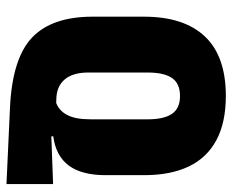

<svg xmlns="http://www.w3.org/2000/svg" viewBox="-82 -610 718 593"><g transform="rotate(90 276.5 -313.0)"><path d="M548 25.5 309 14.5Q158.5 7 94.8 -54.2Q31 -115.5 31 -240.5V-399Q31 -522.5 92 -587.2Q153 -652 276 -652Q357.5 -652 412 -623Q466.5 -594 493.5 -537.8Q520.5 -481.5 520.5 -399.5V-280.5Q520.5 -244.5 513.2 -216Q506 -187.5 491 -167.2Q476 -147 453.5 -135Q431 -123 400.5 -119V-113L548 -118.5ZM286 -128.5 297.5 -128Q310 -133 319.2 -141.5Q328.5 -150 335 -162.8Q341.5 -175.5 344.8 -193.2Q348 -211 348 -234V-411Q348 -461 331 -485.8Q314 -510.5 276 -510.5Q237.5 -510.5 220.5 -485.8Q203.5 -461 203.5 -411V-226.5Q203.5 -179.5 225 -154.2Q246.5 -129 286 -128.5Z"/></g></svg>

Font: Anek Odia SemiCondensed ExtraBold
Style: Regular
Weight: 800
Width: 4
Designer: Yesha Goshar & Mahesh Sahu (Odia), Yesha Goshar (Latin)
Foundry: Ek Type
Version: Version 1.003